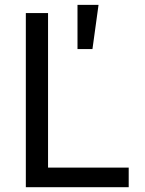

<svg xmlns="http://www.w3.org/2000/svg" viewBox="-20 -782 605 802"><path d="M87.9 -727.5H180.7V-82H517.6V0H87.9ZM303.7 -761.7H391.6L366.2 -577.1H303.7Z"/></svg>

Font: Inter RS Variable
Style: Regular
Weight: 400
Designer: Rasmus Andersson (customised by Maria Ramos and Noel Pretorius)
Foundry: rsms
Version: Version 3.001;Glyphs 3.2.3 (3260)